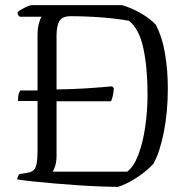

<svg xmlns="http://www.w3.org/2000/svg" viewBox="-20 -727 732 747"><path d="M439 0Q413 0 373 -1.5Q333 -3 286.5 -6Q240 -9 194.5 -13Q149 -17 110 -21Q71 -25 47 -29Q47 -35 50 -41Q53 -47 56 -50L82 -54Q109 -57 117.5 -74Q126 -91 126 -140V-334H50Q50 -353 53 -362.5Q56 -372 60 -375H126V-585Q126 -617 131.5 -636.5Q137 -656 142 -662H57Q54 -664 51 -668Q48 -672 48 -679Q52 -684 63.5 -690.5Q75 -697 86.5 -702Q98 -707 103 -707H454Q488 -698 526 -676.5Q564 -655 586 -631Q612 -581 622.5 -516Q633 -451 633 -383Q633 -292 617.5 -213.5Q602 -135 577 -90Q552 -62 512 -36Q472 -10 439 0ZM185 -59H475Q501 -79 518.5 -125.5Q536 -172 545 -233.5Q554 -295 554 -360Q554 -462 538 -538Q522 -614 482 -646Q463 -650 425.5 -654.5Q388 -659 343 -661.5Q298 -664 255 -664Q222 -664 211 -645Q200 -626 200 -588V-378V-379Q267 -380 319.5 -383.5Q372 -387 416 -391L423 -384Q422 -366 418.5 -352.5Q415 -339 412 -333H200V-121Q200 -99 195 -82.5Q190 -66 185 -59Z"/></svg>

Font: Texturina 72pt Light
Style: Regular
Weight: 300
Designer: Guillermo Torres Carreño
Foundry: Omnibus-Type
Version: Version 1.002; ttfautohint (v1.8.3)